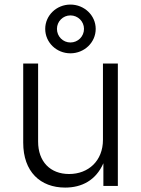

<svg xmlns="http://www.w3.org/2000/svg" viewBox="-20 -829 629 856"><path d="M270.5 7.3C343.8 7.3 407.2 -24.4 440.9 -101.1V0H505.4V-545.9H439V-205.6C439 -111.8 374 -53.2 288.1 -53.2C204.1 -53.2 149.9 -108.4 149.9 -197.8V-545.9H83.5V-192.9C83.5 -63.5 159.7 7.3 270.5 7.3ZM293.9 -591.3C356 -591.3 406.7 -639.6 406.7 -700.2C406.7 -760.3 356 -808.6 293.9 -808.6C231.9 -808.6 181.6 -760.3 181.6 -700.2C181.6 -639.6 231.9 -591.3 293.9 -591.3ZM293.9 -639.6C260.7 -639.6 233.9 -666.5 233.9 -700.2C233.9 -733.4 260.7 -760.3 293.9 -760.3C327.6 -760.3 354.5 -733.4 354.5 -700.2C354.5 -666.5 327.6 -639.6 293.9 -639.6Z"/></svg>

Font: Raveo Light
Style: Regular
Weight: 300
Designer: Jakub Foglar, Rasmus Andersson (Inter)
Foundry: Jakubfoglar.com
Version: Version 1.100;Glyphs 3.2.3 (3260)